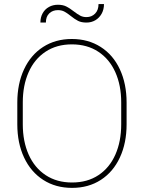

<svg xmlns="http://www.w3.org/2000/svg" viewBox="-20 -912 706 942"><path d="M64.9 0ZM333.5 9.8Q252.9 9.8 192.1 -29.3Q131.3 -68.4 98.1 -139.2Q64.9 -210 64.9 -302.2V-408.7Q64.9 -501 97.9 -571.8Q130.9 -642.6 191.4 -681.6Q252 -720.7 332.5 -720.7Q413.1 -720.7 474.1 -681.6Q535.2 -642.6 568.1 -571.8Q601.1 -501 601.1 -408.7V-302.2Q601.1 -210 568.1 -139.2Q535.2 -68.4 474.6 -29.3Q414.1 9.8 333.5 9.8ZM332.5 -694.3Q257.8 -694.3 203.4 -658.2Q148.9 -622.1 120.4 -557.6Q91.8 -493.2 91.8 -409.7V-302.2Q91.8 -218.3 120.6 -153.6Q149.4 -88.9 204.1 -52.7Q258.8 -16.6 333.5 -16.6Q408.7 -16.6 463.1 -52.7Q517.6 -88.9 546.1 -153.6Q574.7 -218.3 574.7 -302.2V-409.7Q574.7 -493.2 545.9 -557.6Q517.1 -622.1 462.4 -658.2Q407.7 -694.3 332.5 -694.3ZM404.3 -801.3Q379.4 -801.3 363 -809.6Q346.7 -817.9 326.7 -834Q309.1 -848.1 295.7 -855.2Q282.2 -862.3 264.2 -862.3Q238.3 -862.3 221.7 -846.4Q205.1 -830.6 205.1 -801.3H178.2Q178.2 -827.6 189.5 -847.4Q200.7 -867.2 220.2 -877.9Q239.7 -888.7 264.2 -888.7Q288.1 -888.7 304.9 -880.4Q321.8 -872.1 342.3 -856Q360.8 -841.8 374 -835Q387.2 -828.1 404.3 -828.1Q429.7 -828.1 446.5 -845.2Q463.4 -862.3 463.4 -892.1H490.2Q490.2 -865.7 478.8 -845Q467.3 -824.2 447.8 -812.7Q428.2 -801.3 404.3 -801.3Z"/></svg>

Font: Heebo Thin
Style: Regular
Weight: 250
Designer: Oded Ezer
Foundry: Meir Sadan
Version: Version 2.001; ttfautohint (v1.5.14-ce02) -l 8 -r 50 -G 200 